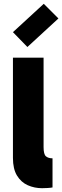

<svg xmlns="http://www.w3.org/2000/svg" viewBox="-20 -984 327 1009"><path d="M201 5Q161 5 126 -10.5Q91 -26 69.5 -61Q48 -96 48 -154V-681H209V-211Q209 -173 221.5 -162.5Q234 -152 256 -152V1Q247 3 230.5 4Q214 5 201 5ZM124 -737 48 -815 210 -964 287 -887Z"/></svg>

Font: Gabarito ExtraBold
Style: Regular
Weight: 800
Designer: Leandro Assis / Alvaro Franca / Felipe Casaprima
Foundry: Naipe Foundry
Version: Version 1.000